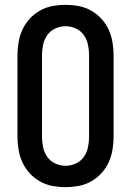

<svg xmlns="http://www.w3.org/2000/svg" viewBox="-20 -763 540 791"><path d="M250 8Q223 8 196 3Q169 -2 145 -15.5Q121 -29 102.5 -49Q84 -69 72.5 -94Q61 -119 56.5 -146Q52 -173 52 -200V-535Q52 -562 56.5 -589Q61 -616 72.5 -641Q84 -666 102.5 -686Q121 -706 145 -719.5Q169 -733 196 -738Q223 -743 250 -743Q277 -743 304 -738Q331 -733 355 -719.5Q379 -706 397.5 -686Q416 -666 427.5 -641Q439 -616 443.5 -589Q448 -562 448 -535V-200Q448 -173 443.5 -146Q439 -119 427.5 -94Q416 -69 397.5 -49Q379 -29 355 -15.5Q331 -2 304 3Q277 8 250 8ZM250 -80Q272 -80 292.5 -89.5Q313 -99 325.5 -117Q338 -135 342.5 -156.5Q347 -178 347 -200V-535Q347 -557 342.5 -578.5Q338 -600 325.5 -618Q313 -636 292.5 -645.5Q272 -655 250 -655Q228 -655 207.5 -645.5Q187 -636 174.5 -618Q162 -600 157.5 -578.5Q153 -557 153 -535V-200Q153 -178 157.5 -156.5Q162 -135 174.5 -117Q187 -99 207.5 -89.5Q228 -80 250 -80Z"/></svg>

Font: Iosevka Curly Semibold
Style: Regular
Weight: 600
Monospace: yes
Designer: Belleve Invis
Foundry: Belleve Invis
Version: Version 22.1.2; ttfautohint (v1.8.4)